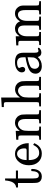

<svg xmlns="http://www.w3.org/2000/svg" viewBox="1256 -1978 736 3287"><g transform="rotate(-90 1623.5 -334.0)"><path d="M375 -144.5Q375 -75.7 341.3 -30.8Q307.6 14.2 245.1 14.2Q168 14.2 144.5 -46.4Q134.3 -71.8 134.3 -156.2V-393.6H58.6V-425.8Q165 -433.6 178.2 -614.3H212.4V-429.2H347.7V-393.6H212.4V-135.3Q212.4 -78.6 223.9 -57.6Q235.4 -36.6 267.1 -36.6Q335 -36.6 339.4 -165.5H374.5Q375 -161.1 375 -144.5Z M816.4 -115.2Q762.7 14.2 637.2 14.2Q548.3 14.2 493.4 -45.9Q438.5 -106 438.5 -206.8Q438.5 -307.6 494.4 -376.2Q550.3 -444.8 633.1 -444.8Q715.8 -444.8 766.1 -379.2Q816.4 -313.5 816.4 -210H526.9Q526.9 -121.6 560.3 -76.2Q593.8 -30.8 645.5 -30.8Q697.3 -30.8 728.5 -54.4Q759.8 -78.1 787.6 -133.8ZM727.5 -281.2Q727.5 -339.4 701.9 -374.3Q676.3 -409.2 632.8 -409.2Q589.4 -409.2 558.3 -364.7Q527.3 -320.3 527.3 -245.6H689.5Q711.9 -245.6 719.7 -252.9Q727.5 -260.3 727.5 -281.2Z M1026.9 -361.8Q1084.5 -444.8 1168.5 -444.8Q1208 -444.8 1240.2 -425.5Q1272.5 -406.2 1287.1 -377.7Q1301.8 -349.1 1305.2 -328.1Q1308.6 -307.1 1308.6 -257.3V-73.7Q1308.6 -52.7 1311.5 -44.9Q1317.4 -30.3 1368.7 -30.3H1381.3V0H1155.8V-30.3H1168.9Q1220.7 -30.3 1225.3 -41.5Q1230 -52.7 1230 -74.7V-266.1Q1230 -394 1138.2 -394Q1114.3 -394 1085.9 -374Q1057.6 -354 1042.2 -320.8Q1026.9 -287.6 1026.9 -211.4V-74.7Q1026.9 -38.6 1041.7 -34.4Q1056.6 -30.3 1087.9 -30.3H1100.6V0H875V-30.3H888.2Q931.6 -30.3 939 -37.4Q946.3 -44.4 947.3 -51.3Q948.2 -58.1 948.2 -74.7V-339.8Q948.2 -370.6 941.2 -379.2Q934.1 -387.7 908.2 -387.7H875V-423.3L1026.9 -432.1Z M1597.7 -358.9Q1656.2 -443.8 1739.3 -443.8Q1779.3 -443.8 1811.3 -424.8Q1843.3 -405.8 1857.9 -377Q1872.6 -348.1 1876 -327.4Q1879.4 -306.6 1879.4 -256.8V-73.7Q1879.4 -52.7 1882.3 -44.9Q1888.2 -30.3 1939.5 -30.3H1952.1V0H1726.6V-30.3H1739.7Q1791.5 -30.3 1796.1 -41.5Q1800.8 -52.7 1800.8 -74.7V-264.6Q1800.8 -329.6 1780.3 -359.9Q1754.9 -393.1 1709 -393.1Q1685.1 -393.1 1656.7 -373Q1628.4 -353 1613 -320.3Q1597.7 -287.6 1597.7 -210V-74.7Q1597.7 -38.6 1612.3 -34.4Q1627 -30.3 1658.2 -30.3H1670.9V0H1445.8V-30.3H1459Q1510.3 -30.3 1516.1 -44.9Q1519 -52.7 1519 -74.2V-588.9Q1519 -618.7 1512 -627.2Q1504.9 -635.7 1479 -635.7H1435.1V-671.4L1597.7 -681.6Z M2291 -54.2Q2231 14.2 2135.7 14.2Q2076.7 14.2 2041.3 -15.1Q2005.9 -44.4 2005.9 -93.3Q2005.9 -161.1 2068.1 -199.5Q2130.4 -237.8 2286.6 -265.1V-302.7Q2286.6 -362.8 2261.7 -386Q2236.8 -409.2 2194.8 -409.2Q2152.8 -409.2 2128.2 -397.9Q2103.5 -386.7 2103.5 -371.6Q2103.5 -370.6 2112.8 -350.1Q2122.1 -329.6 2122.1 -313.7Q2122.1 -297.9 2109.4 -283.9Q2096.7 -270 2075.9 -270Q2055.2 -270 2041.7 -285.6Q2028.3 -301.3 2028.3 -327.6Q2028.3 -377.9 2077.6 -411.4Q2127 -444.8 2203.9 -444.8Q2280.8 -444.8 2323 -413.8Q2365.2 -382.8 2365.2 -295.4V-107.4Q2365.2 -72.3 2373 -57.4Q2380.9 -42.5 2400.4 -42.5Q2401.9 -42.5 2417.5 -47.9Q2433.1 -53.2 2441.2 -53.2Q2449.2 -53.2 2449.2 -39.1Q2449.2 -24.9 2423.8 -9.3Q2398.4 6.3 2368.2 6.3Q2337.9 6.3 2319.8 -7.6Q2301.8 -21.5 2291 -54.2ZM2286.6 -185.5V-229.5Q2137.2 -203.1 2106 -161.6Q2089.8 -140.1 2089.8 -106.4Q2089.8 -72.8 2110.8 -51.5Q2131.8 -30.3 2162.4 -30.3Q2192.9 -30.3 2221.9 -46.6Q2251 -63 2265.4 -85.9Q2279.8 -108.9 2283.2 -125.7Q2286.6 -142.6 2286.6 -185.5Z M3094.7 -268.1Q3094.7 -394 3016.1 -394Q2968.3 -394 2939.2 -351.8Q2910.2 -309.6 2910.2 -238.8V-74.7Q2910.2 -58.1 2911.1 -51.3Q2912.1 -44.4 2919.4 -37.4Q2926.8 -30.3 2970.2 -30.3H2983.4V0H2757.8V-30.3H2771Q2822.8 -30.3 2827.1 -41.7Q2831.5 -53.2 2831.5 -74.7V-278.3Q2831.5 -337.9 2813.5 -362.8Q2805.2 -376.5 2787.8 -385.3Q2770.5 -394 2752.4 -394Q2707 -394 2677 -352.3Q2647 -310.5 2647 -247.6V-75.7Q2647 -43.5 2652.8 -39.6Q2667.5 -30.3 2707 -30.3H2719.7V0H2495.6V-30.3H2508.8Q2552.2 -30.3 2559.6 -37.6Q2566.9 -44.9 2567.6 -51.8Q2568.4 -58.6 2568.4 -75.7V-339.8Q2568.4 -370.6 2561.3 -379.2Q2554.2 -387.7 2528.8 -387.7H2490.7V-423.3L2647 -432.1V-365.7Q2698.2 -444.8 2776.4 -444.8Q2821.3 -444.8 2855.2 -420.9Q2889.2 -397 2900.4 -357.9Q2929.7 -402.8 2962.9 -423.8Q2996.1 -444.8 3039.6 -444.8Q3105.5 -444.8 3145 -391.6Q3162.1 -367.7 3167.7 -346.7Q3173.3 -325.7 3173.3 -282.7V-74.7Q3173.3 -53.2 3176.3 -45.4Q3182.1 -30.3 3233.9 -30.3H3246.6V0H3021.5V-30.3H3034.2Q3085.9 -30.3 3090.3 -41.7Q3094.7 -53.2 3094.7 -74.7Z"/></g></svg>

Font: RIT Rachana
Style: Regular
Weight: 400
Designer: Hussain KH
Version: 1.4.7